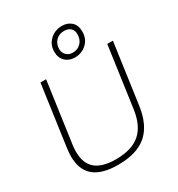

<svg xmlns="http://www.w3.org/2000/svg" viewBox="-219 -1087 1146 1237"><g transform="rotate(-30 354.0 -468.5)"><path d="M59 -190Q59 -214 64 -251L127 -700H169L106 -251Q102 -226 102 -199Q102 -112 151.5 -70Q201 -28 303 -28Q420 -28 482.5 -82Q545 -136 561 -251L624 -700H666L603 -251Q584 -117 510 -53.5Q436 10 297 10Q177 10 118 -39.5Q59 -89 59 -190ZM303 -826Q303 -879 339.5 -913Q376 -947 428 -947Q470 -947 497.5 -922Q525 -897 525 -850Q525 -795 488.5 -761.5Q452 -728 401 -728Q359 -728 331 -754Q303 -780 303 -826ZM489 -850Q489 -880 471.5 -896Q454 -912 424 -912Q386 -912 362.5 -887.5Q339 -863 339 -826Q339 -798 357.5 -780Q376 -762 405 -762Q441 -762 465 -786.5Q489 -811 489 -850Z"/></g></svg>

Font: Krub ExtraLight
Style: Italic
Weight: 275
Italic angle: -8°
Designer: Ekaluck Peanpanawate
Foundry: Cadson Demak Co.,Ltd.
Version: Version 1.000; ttfautohint (v1.6)